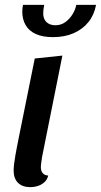

<svg xmlns="http://www.w3.org/2000/svg" viewBox="-20 -751 416 791"><path d="M104.7 20Q72.3 20 54.2 2.1Q36.2 -15.8 36.2 -47.8Q36.2 -59.7 38.2 -76.7Q40.3 -93.7 43.6 -112.2Q46.8 -130.7 50.1 -147.2Q53.3 -163.8 55.7 -175.7L123.2 -510L237 -522L153.3 -104.2Q152.3 -96.2 150.3 -83.4Q148.3 -70.7 148.3 -62.2Q148.3 -47.2 155.8 -38Q163.2 -28.8 178.7 -27.7Q174.7 -11.3 163.4 -0.8Q152.2 9.7 136.8 14.8Q121.3 20 104.7 20ZM198.2 -598Q155.7 -598 127.7 -610.8Q99.7 -623.5 85.8 -647.2Q71.8 -671 71.8 -703.2Q71.8 -716 74.8 -731H162.2Q160 -720.3 159 -711.8Q158 -703.3 158 -696Q158 -672.5 171.7 -659.8Q185.3 -647 208.2 -647Q231.8 -647 249.8 -660.3Q267.7 -673.7 279.3 -692.9Q291 -712.2 294.2 -731H375.7Q368.5 -690.5 344.9 -660.8Q321.3 -631 284 -614.5Q246.7 -598 198.2 -598Z"/></svg>

Font: Sansita Swashed Light
Style: Regular
Weight: 300
Designer: Pablo Cosgaya
Foundry: Omnibus-Type
Version: Version 1.003